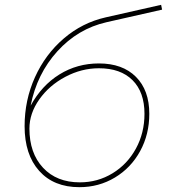

<svg xmlns="http://www.w3.org/2000/svg" viewBox="-20 -770 701 796"><path d="M599 -298Q599 -213 561 -143.5Q523 -74 456.5 -34Q390 6 309 6Q203 6 142.5 -61.5Q82 -129 82 -247Q82 -355 125 -450Q168 -545 244.5 -610.5Q321 -676 418 -698L648 -750L652 -730L422 -678Q303 -651 218 -557.5Q133 -464 107 -332Q153 -416 226.5 -461.5Q300 -507 390 -507Q488 -507 543.5 -451.5Q599 -396 599 -298ZM579 -298Q579 -388 529.5 -437.5Q480 -487 390 -487Q318 -487 251 -451.5Q184 -416 143 -358Q102 -300 102 -237Q102 -135 158.5 -74.5Q215 -14 311 -14Q385 -14 446.5 -51.5Q508 -89 543.5 -154Q579 -219 579 -298Z"/></svg>

Font: Montserrat Alternates Thin
Style: Italic
Weight: 250
Italic angle: -11.3°
Designer: Julieta Ulanovsky
Foundry: Julieta Ulanovsky
Version: Version 7.200